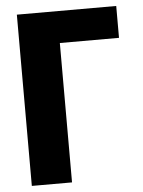

<svg xmlns="http://www.w3.org/2000/svg" viewBox="-52 -753 593 794"><g transform="rotate(-5 245.0 -355.5)"><path d="M460.4 -710.9V-578.6H214.8V0H47.9V-710.9Z"/></g></svg>

Font: Roboto Condensed Black
Style: Regular
Weight: 900
Designer: Christian Robertson
Foundry: Google
Version: Version 3.008; 2023